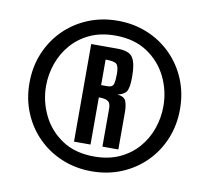

<svg xmlns="http://www.w3.org/2000/svg" viewBox="-73 -824 880 806"><g transform="rotate(10 366.5 -421.0)"><path d="M272.9 -210V-626H383.8Q436 -626 450.9 -601.1Q465.8 -576.2 465.8 -524.9V-513.2Q465.8 -482.4 458.7 -463.4Q451.7 -444.3 418.9 -436.5Q448.7 -433.1 455.3 -414.3Q461.9 -395.5 461.9 -370.1V-210H394V-372.1Q394 -384.3 390.6 -393.1Q387.2 -401.9 376.2 -406.5Q365.2 -411.1 343.3 -411.1V-210ZM343.8 -463.4H370.1Q392.6 -463.4 396.7 -478.3Q400.9 -493.2 400.9 -521Q400.9 -552.7 391.1 -562.5Q381.3 -572.3 343.8 -572.3ZM366.7 -163.1Q427.7 -163.1 474.4 -184.6Q521 -206.1 552.7 -242.7Q584.5 -279.3 600.6 -325.7Q616.7 -372.1 616.7 -421.4Q616.7 -487.3 587.9 -546.1Q559.1 -605 503.4 -641.8Q447.8 -678.7 366.7 -678.7Q305.7 -678.7 259.3 -657.2Q212.9 -635.7 181.2 -599.1Q149.4 -562.5 133.1 -516.1Q116.7 -469.7 116.7 -420.4Q116.7 -355 145.5 -295.9Q174.3 -236.8 230 -200Q285.6 -163.1 366.7 -163.1ZM366.7 -100.1Q298.3 -100.1 240 -124.3Q181.6 -148.4 137.9 -192.1Q94.2 -235.8 70.1 -294.2Q45.9 -352.5 45.9 -420.9Q45.9 -489.3 70.1 -547.6Q94.2 -606 137.9 -649.7Q181.6 -693.4 240 -717.5Q298.3 -741.7 366.7 -741.7Q435.1 -741.7 493.4 -717.5Q551.8 -693.4 595.5 -649.7Q639.2 -606 663.3 -547.6Q687.5 -489.3 687.5 -420.9Q687.5 -352.5 663.3 -294.2Q639.2 -235.8 595.5 -192.1Q551.8 -148.4 493.4 -124.3Q435.1 -100.1 366.7 -100.1Z"/></g></svg>

Font: Antonio Medium
Style: Regular
Weight: 500
Designer: Vernon Adams
Foundry: Vernon Adams
Version: Version 1.002